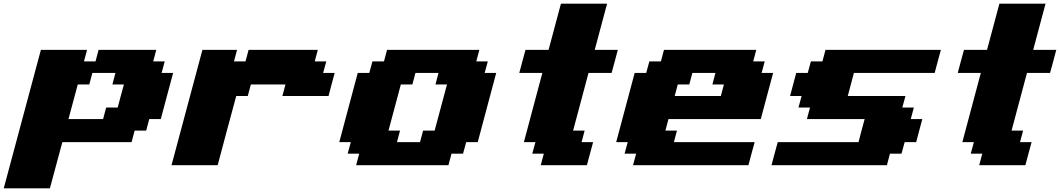

<svg xmlns="http://www.w3.org/2000/svg" viewBox="-54 -895 5741 1040"><path d="M-33.7 125H216.3Q227.5 83 250 0Q272.5 -83 283.7 -125H658.7L675.3 -187.5H737.8L754.4 -250H816.9Q828.1 -292 850.3 -375.2Q872.6 -458.5 883.8 -500H821.3L838.4 -562.5H775.9L792.5 -625H480L463.4 -562.5H400.9L417.5 -625H167.5Q133.8 -500 66.9 -250Q0 0 -33.7 125ZM504.4 -250H316.9L367.2 -437.5H429.7L446.3 -500H571.3L554.7 -437.5H617.2Q611.3 -417 600.1 -375Q588.9 -333 583.5 -312.5H521Z M875 0H1125Q1141.6 -62.5 1175 -187.5Q1208.5 -312.5 1225.6 -375H1288.1L1304.7 -437.5H1492.2L1475.6 -375H1725.6Q1731 -395.5 1741.9 -437.3Q1752.9 -479 1758.8 -500H1696.3L1713.4 -562.5H1650.9L1667.5 -625H1292.5L1275.9 -562.5H1213.4L1230 -625H1042.5Q1014.6 -520.5 958.7 -312.3Q902.8 -104 875 0Z M1875 0H2375L2391.6 -62.5H2454.1L2471.2 -125H2533.7Q2550.8 -187.5 2583.7 -312.5Q2616.7 -437.5 2633.8 -500H2571.3L2588.4 -562.5H2525.9L2542.5 -625H2042.5L2025.9 -562.5H1963.4L1946.3 -500H1883.8Q1867.2 -437.5 1833.7 -312.5Q1800.3 -187.5 1783.7 -125H1846.2L1829.1 -62.5H1891.6ZM2221.2 -125H2096.2L2112.8 -187.5H2050.3Q2061.5 -229 2083.7 -312.3Q2106 -395.5 2117.2 -437.5H2179.7L2196.3 -500H2321.3L2304.7 -437.5H2367.2Q2356 -396 2333.7 -312.5Q2311.5 -229 2300.3 -187.5H2237.8Z M2875 0H3125Q3130.9 -21 3141.8 -62.5Q3152.8 -104 3158.7 -125H3096.2L3112.8 -187.5H3050.3L3133.8 -500H3258.8Q3264.6 -520.5 3275.9 -562.3Q3287.1 -604 3292.5 -625H3167.5Q3178.7 -667 3200.9 -750Q3223.1 -833 3234.4 -875H2984.4Q2973.1 -833 2950.9 -750Q2928.7 -667 2917.5 -625H2792.5Q2786.6 -604 2775.4 -562.3Q2764.2 -520.5 2758.8 -500H2883.8Q2867.2 -437.5 2833.7 -312.5Q2800.3 -187.5 2783.7 -125H2846.2L2829.1 -62.5H2891.6Z M3375 0H4000Q4005.4 -21 4016.6 -62.5Q4027.8 -104 4033.7 -125H3596.2L3612.8 -187.5H3550.3L3566.9 -250H4066.9Q4078.1 -292 4100.3 -375.2Q4122.6 -458.5 4133.8 -500H4071.3L4088.4 -562.5H4025.9L4042.5 -625H3542.5L3525.9 -562.5H3463.4L3446.3 -500H3383.8Q3367.2 -437.5 3333.7 -312.5Q3300.3 -187.5 3283.7 -125H3346.2L3329.1 -62.5H3391.6ZM3850.6 -375H3600.6L3617.2 -437.5H3679.7L3696.3 -500H3821.3L3804.7 -437.5H3867.2Z M4125 0H4750L4766.6 -62.5H4829.1L4846.2 -125H4908.7Q4914.1 -145.5 4925 -187.3Q4936 -229 4941.9 -250H4879.4L4896 -312.5H4833.5L4850.6 -375H4538.1Q4543.5 -395.5 4554.7 -437.3Q4565.9 -479 4571.3 -500H5008.8Q5014.2 -520.5 5025.4 -562.3Q5036.6 -604 5042.5 -625H4417.5L4400.9 -562.5H4338.4L4321.3 -500H4258.8Q4253.4 -479 4242.2 -437.5Q4231 -396 4225.6 -375H4288.1L4271 -312.5H4333.5L4316.9 -250H4629.4Q4623.5 -229 4612.5 -187.3Q4601.6 -145.5 4596.2 -125H4158.7Q4152.8 -104 4141.6 -62.5Q4130.4 -21 4125 0Z M5250 0H5500Q5505.9 -21 5516.8 -62.5Q5527.8 -104 5533.7 -125H5471.2L5487.8 -187.5H5425.3L5508.8 -500H5633.8Q5639.6 -520.5 5650.9 -562.3Q5662.1 -604 5667.5 -625H5542.5Q5553.7 -667 5575.9 -750Q5598.1 -833 5609.4 -875H5359.4Q5348.1 -833 5325.9 -750Q5303.7 -667 5292.5 -625H5167.5Q5161.6 -604 5150.4 -562.3Q5139.2 -520.5 5133.8 -500H5258.8Q5242.2 -437.5 5208.7 -312.5Q5175.3 -187.5 5158.7 -125H5221.2L5204.1 -62.5H5266.6Z"/></svg>

Font: Faithful 32x
Style: BoldOblique
Weight: 400
Foundry: Faithful Resource Pack
Version: Version 1.0; January 27, 2023